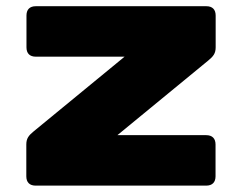

<svg xmlns="http://www.w3.org/2000/svg" viewBox="-20 -582 759 602"><path d="M91.8 0H626.5C645.5 0 655.8 -10.3 655.8 -29.3V-128.9C655.8 -147.9 645.5 -158.2 626.5 -158.2H348.1L632.8 -392.1C648.9 -405.3 656.2 -414.6 656.2 -433.6V-533.2C656.2 -552.2 646 -562.5 627 -562.5H92.3C73.2 -562.5 63 -552.2 63 -533.2V-433.6C63 -414.6 73.2 -404.3 92.3 -404.3H370.6L85.9 -170.4C69.8 -157.2 62.5 -147.9 62.5 -128.9V-29.3C62.5 -10.3 72.8 0 91.8 0Z"/></svg>

Font: Gyrotrope Black
Style: Regular
Weight: 900
Designer: David Moles
Version: Version 1.003;Glyphs 3.3.1 (3343)